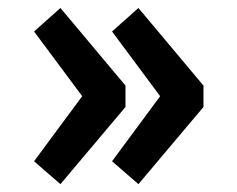

<svg xmlns="http://www.w3.org/2000/svg" viewBox="-20 -513 602 487"><path d="M133.3 -45.9 66.4 -104 188.5 -269 66.4 -433.1 133.3 -492.7 298.3 -295.9V-241.7ZM331.1 -45.9 264.2 -104 386.2 -269 264.2 -433.1 331.1 -492.7 496.1 -295.9V-241.7Z"/></svg>

Font: Reddit Mono ExtraBold
Style: Regular
Weight: 800
Monospace: yes
Designer: Stephen Hutchings
Foundry: Reddit
Version: Version 1.014